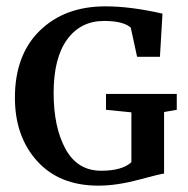

<svg xmlns="http://www.w3.org/2000/svg" viewBox="-20 -577 592 605"><path d="M290 8Q167 8 97 -69.5Q27 -147 27 -269Q27 -404 105.5 -480.5Q184 -557 312 -557Q392 -557 492 -534L484 -398H412L392 -490Q368 -511 308 -511Q234 -511 191.5 -452.5Q149 -394 149 -284Q149 -176 186.5 -107.5Q224 -39 299 -39Q365 -39 394 -66V-223L314 -231V-281H537V-231L497 -224V-30Q489 -30 418.5 -11Q348 8 290 8Z"/></svg>

Font: Aikya SemiBold
Style: Regular
Weight: 600
Designer: Neelakash Kshetrimayum (Latin subset based on Merriweather by Eben Sorkin)
Foundry: Brand New Type
Version: Version 1.00 b005